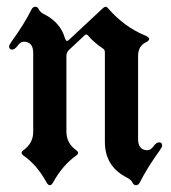

<svg xmlns="http://www.w3.org/2000/svg" viewBox="-20 -543 511 573"><path d="M7.3 -404.8Q7.3 -409.2 15.1 -419.9Q52.7 -471.7 73.7 -514.2Q78.1 -522.9 85.2 -522.9Q92.3 -522.9 96.2 -514.6Q100.1 -506.3 111.8 -500.5Q160.6 -476.1 174.3 -427.7Q176.8 -420.9 179.7 -420.9Q182.6 -420.9 185.5 -423.8L287.6 -519Q292 -522.9 295.4 -522.9Q298.8 -522.9 301.8 -519Q350.6 -462.9 412.1 -437.5Q425.3 -432.1 425.3 -426.8Q425.3 -421.4 414.1 -416Q392.1 -404.8 392.1 -376V-128.4Q392.1 -94.7 419.9 -94.7Q429.7 -94.7 438 -106.4Q446.3 -118.2 455.1 -118.2Q463.9 -118.2 463.9 -108.4Q463.9 -104 456.1 -93.3Q418.9 -41.5 397.5 1Q393.1 9.8 386 9.8Q378.9 9.8 375 1.5Q371.1 -6.8 359.4 -12.7Q293 -45.9 293 -119.6V-387.2Q293 -394 288.1 -397.5Q257.8 -418 242.2 -437.5Q240.2 -439.9 237.5 -439.9Q234.9 -439.9 232.4 -437.5L186.5 -394.5Q178.2 -386.7 178.2 -376.5V-149.9Q178.2 -115.7 207.5 -94.7Q212.9 -90.8 212.9 -86.7Q212.9 -82.5 206.5 -78.1Q166.5 -49.3 138.7 1Q133.8 9.8 128.7 9.8Q123.5 9.8 118.7 1Q89.8 -51.3 50.8 -78.1Q44.4 -82.5 44.4 -86.7Q44.4 -90.8 49.8 -94.7Q79.1 -115.2 79.1 -149.9V-384.8Q79.1 -418.5 50.8 -418.5Q41 -418.5 32.7 -406.7Q24.4 -395 15.9 -395Q7.3 -395 7.3 -404.8Z"/></svg>

Font: UnifrakturMaguntia21
Style: Book
Weight: 400
Designer: j. 'mach' wust, Gerrit Ansmann, Georg Duffner, based on a font by Peter Wiegel, original typeface by Carl Albert Fahrenw
Version: Version 2017-03-19